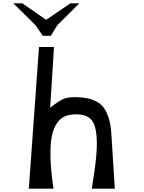

<svg xmlns="http://www.w3.org/2000/svg" viewBox="-20 -1132 862 1152"><path d="M237 -917 193 -981 60 -1112H114L257 -1013L402 -1112H456L324 -981L285 -917ZM648 -330 669 0H531Q552 -129 558.5 -208Q565 -287 556 -343.5Q547 -400 518 -423Q489 -446 437 -446Q399 -446 371.5 -435Q344 -424 322.5 -394Q301 -364 291 -315Q281 -266 283 -186.5Q285 -107 301 0H153L214 -850H304L281 -486Q336 -529 366 -540.5Q396 -552 457 -548Q488 -546 509 -541.5Q530 -537 557 -523.5Q584 -510 601 -488Q618 -466 631.5 -425.5Q645 -385 648 -330Z"/></svg>

Font: OpenDyslexic
Style: Regular
Weight: 400
Designer: Abbie Gonzalez
Version: Version 0.920;hotconv 1.0.109;makeotfexe 2.5.65596